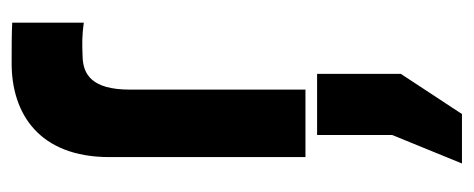

<svg xmlns="http://www.w3.org/2000/svg" viewBox="-262 -283 814 330"><g transform="rotate(-90 145.0 -118.0)"><path d="M201 -505C115 -505 40 -458 40 -337V0H156V-302C156 -367 182 -382 212 -383C236 -384 249 -384 271 -381V-504C252 -505 225 -505 201 -505ZM29 269H114L183 164V20H78V149Z"/></g></svg>

Font: Fervojo
Style: Bold
Weight: 700
Designer: kohakuno
Version: ver.1.0